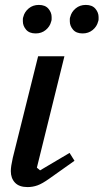

<svg xmlns="http://www.w3.org/2000/svg" viewBox="-20 -749 421 781"><path d="M283 -95 180 -22Q152 -2 132.5 5Q113 12 92 12Q58 12 41 -6Q24 -24 24 -53Q24 -72 32 -107L135 -520H242L130 -67L143 -56L263 -127ZM125 -613Q99 -613 86 -628.5Q73 -644 73 -662Q73 -667 73 -671.5Q73 -676 75 -681Q80 -701 97 -715Q114 -729 138 -729Q164 -729 177 -713.5Q190 -698 190 -680Q190 -675 190 -670.5Q190 -666 188 -661Q183 -641 166 -627Q149 -613 125 -613ZM316 -613Q290 -613 277 -628.5Q264 -644 264 -662Q264 -667 264 -671.5Q264 -676 266 -681Q271 -701 288 -715Q305 -729 329 -729Q355 -729 368 -713.5Q381 -698 381 -680Q381 -675 381 -670.5Q381 -666 379 -661Q374 -641 357 -627Q340 -613 316 -613Z"/></svg>

Font: IBM Plex Serif Medm
Style: Italic
Weight: 500
Italic angle: -14°
Designer: Mike Abbink, Paul van der Laan, Pieter van Rosmalen
Foundry: Bold Monday
Version: Version 3.001